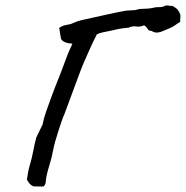

<svg xmlns="http://www.w3.org/2000/svg" viewBox="-20 -666 691 714"><path d="M143 27Q137 28 128 27.5Q119 27 104 27Q96 23 91.5 18.5Q87 14 80 2Q82 -13 85 -28Q88 -43 92 -56Q99 -79 103.5 -104Q108 -129 115 -155L138 -202Q143 -227 151.5 -251Q160 -275 168 -297Q176 -319 183.5 -338.5Q191 -358 198 -375Q202 -385 209.5 -404.5Q217 -424 225 -446Q233 -468 240 -483Q243 -489 245 -493.5Q247 -498 249 -504Q234 -504 222 -509Q210 -514 207 -522Q206 -526 204.5 -534.5Q203 -543 202 -551.5Q201 -560 200 -562Q210 -570 225 -573Q240 -576 244 -577Q260 -584 270.5 -587.5Q281 -591 301 -595Q306 -596 328 -601Q350 -606 377.5 -612Q405 -618 427.5 -622.5Q450 -627 456 -627Q467 -628 476 -628Q485 -628 492 -631Q497 -633 507 -633Q517 -633 529 -634Q541 -635 550 -637Q559 -640 570.5 -639.5Q582 -639 591 -643Q597 -647 604 -645.5Q611 -644 621 -644Q635 -637 641 -629.5Q647 -622 651 -610L650 -585Q642 -580 631.5 -572.5Q621 -565 611 -561Q605 -559 599.5 -556.5Q594 -554 587 -551Q576 -546 567 -545Q558 -544 549 -548Q545 -551 541 -551.5Q537 -552 533 -553Q530 -558 528 -560Q526 -562 524 -565Q522 -568 516 -572Q501 -565 487 -567.5Q473 -570 458 -563Q444 -562 428.5 -559.5Q413 -557 398 -553Q381 -549 366 -546.5Q351 -544 340 -538Q329 -516 324.5 -506.5Q320 -497 315 -486Q303 -460 292 -434Q281 -408 272 -383L219 -240Q216 -235 210 -217.5Q204 -200 197 -178.5Q190 -157 185 -139Q180 -121 179 -114Q176 -98 172 -81.5Q168 -65 163 -49Q158 -33 154.5 -18Q151 -3 150 11Q150 16 147.5 20Q145 24 143 27Z"/></svg>

Font: Caveat Medium
Style: Regular
Weight: 500
Designer: Pablo Impallari
Foundry: Pablo Impallari
Version: Version 2.000